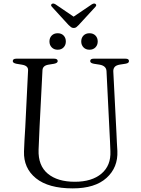

<svg xmlns="http://www.w3.org/2000/svg" viewBox="-20 -1024 778 1060"><path d="M585 -289 568 -631.5Q566.5 -660.5 530 -667L498 -672Q486 -674.5 482 -678.2Q478 -682 478 -687Q478 -700 497.5 -700H673Q692 -700 692 -687Q692 -681.5 688 -677.8Q684 -674 672 -672L642.5 -667.5Q621 -664 613 -654.2Q605 -644.5 605.5 -630L623 -287.5Q624 -263 625.2 -239.2Q626.5 -215.5 628 -190.5Q632 -99.5 568.2 -41.8Q504.5 16 381.5 16Q247.5 16 178.5 -39.8Q109.5 -95.5 112.5 -188.5Q113 -211 115.2 -249.8Q117.5 -288.5 119.5 -321.5L135 -635.5Q136.5 -661.5 100.5 -667L70.5 -672Q50.5 -676 50.5 -686.5Q50.5 -700 70 -700H279Q298.5 -700 298.5 -686.5Q298.5 -676 278.5 -672L248 -667Q216 -662 214.5 -636.5L198.5 -324.5Q194.5 -249 193 -197.5Q190 -110 243.8 -65.2Q297.5 -20.5 393 -20.5Q487 -20.5 540 -65.2Q593 -110 589.5 -189Q588.5 -223 587.2 -246.2Q586 -269.5 585 -289ZM298.5 -749.5Q278 -749.5 265.5 -762.5Q253 -775.5 253 -795Q253 -815 265.5 -827.8Q278 -840.5 298.5 -840.5Q319 -840.5 331.2 -827.8Q343.5 -815 343.5 -795Q343.5 -775.5 331.2 -762.5Q319 -749.5 298.5 -749.5ZM474 -749.5Q453.5 -749.5 441 -762.5Q428.5 -775.5 428.5 -795Q428.5 -815 441 -827.8Q453.5 -840.5 474 -840.5Q494.5 -840.5 507 -827.8Q519.5 -815 519.5 -795Q519.5 -775.5 507 -762.5Q494.5 -749.5 474 -749.5ZM414.5 -886Q407.5 -878.5 401.5 -874Q395.5 -869.5 387.5 -869.5Q378.5 -869.5 372.2 -874Q366 -878.5 358.5 -886L267.5 -985.5Q257 -996 266.5 -1002.5Q274 -1007.5 286.5 -1000L386.5 -932L487 -1000Q499.5 -1007.5 507 -1002.5Q516 -996 506 -985.5Z"/></svg>

Font: Fraunces 9pt S000 Light
Style: Regular
Weight: 300
Version: Version 1.000; ttfautohint (v1.8.3)